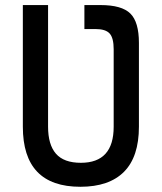

<svg xmlns="http://www.w3.org/2000/svg" viewBox="-20 -713 626 743"><path d="M306.6 -693.4H369.1Q451.2 -693.4 484.4 -660.6Q517.6 -627.9 517.6 -546.9V-222.7Q517.6 -106.4 460 -48.3Q402.3 9.8 291 9.8Q68.4 9.8 68.4 -222.7V-693.4H166V-222.7Q166 -153.3 196.5 -118.2Q227.1 -83 293 -83Q419.9 -83 419.9 -222.7V-522.5Q419.9 -565.9 404.3 -583.3Q388.7 -600.6 349.6 -600.6H306.6Z"/></svg>

Font: Cascadia Mono
Style: Regular
Weight: 400
Monospace: yes
Designer: Aaron Bell
Foundry: Saja Typeworks
Version: Version 2102.003